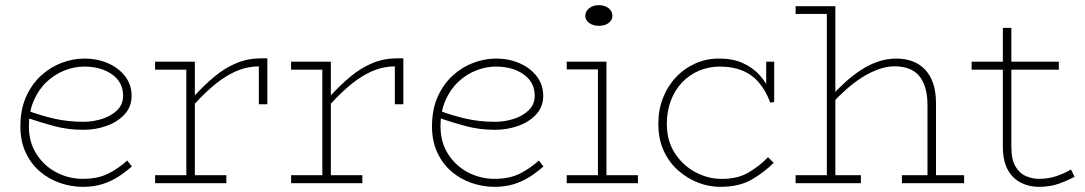

<svg xmlns="http://www.w3.org/2000/svg" viewBox="-20 -710 4203 744"><path d="M301 14Q256 14 212.5 -1Q169 -16 134.5 -45.5Q100 -75 79.5 -119Q59 -163 59 -220Q59 -286 81 -335Q103 -384 139 -417Q175 -450 219 -466.5Q263 -483 306 -483Q358 -483 399.5 -464.5Q441 -446 465.5 -413.5Q490 -381 490 -339Q490 -296 462.5 -266.5Q435 -237 392.5 -222Q350 -207 303 -207Q243 -207 189.5 -221.5Q136 -236 86 -253L85 -282Q135 -263 189 -250.5Q243 -238 303 -238Q340 -238 375 -249Q410 -260 433.5 -282.5Q457 -305 457 -339Q457 -391 414.5 -421.5Q372 -452 306 -452Q268 -452 230 -437Q192 -422 161 -393Q130 -364 111 -320.5Q92 -277 92 -220Q92 -158 122 -112Q152 -66 199.5 -41.5Q247 -17 301 -17Q359 -17 399 -37Q439 -57 473 -88L491 -65Q466 -43 438 -25Q410 -7 376.5 3.5Q343 14 301 14Z M732 -305V-337Q772 -381 812 -414Q852 -447 896.5 -465.5Q941 -484 992 -484H1016V-306H983V-453Q935 -452 893.5 -433.5Q852 -415 812.5 -382.5Q773 -350 732 -305ZM581 0V-31H857V0ZM702 0V-471H735V0ZM581 -440V-471H735V-440Z M1259 -305V-337Q1299 -381 1339 -414Q1379 -447 1423.5 -465.5Q1468 -484 1519 -484H1543V-306H1510V-453Q1462 -452 1420.5 -433.5Q1379 -415 1339.5 -382.5Q1300 -350 1259 -305ZM1108 0V-31H1384V0ZM1229 0V-471H1262V0ZM1108 -440V-471H1262V-440Z M1896 14Q1851 14 1807.5 -1Q1764 -16 1729.5 -45.5Q1695 -75 1674.5 -119Q1654 -163 1654 -220Q1654 -286 1676 -335Q1698 -384 1734 -417Q1770 -450 1814 -466.5Q1858 -483 1901 -483Q1953 -483 1994.5 -464.5Q2036 -446 2060.5 -413.5Q2085 -381 2085 -339Q2085 -296 2057.5 -266.5Q2030 -237 1987.5 -222Q1945 -207 1898 -207Q1838 -207 1784.5 -221.5Q1731 -236 1681 -253L1680 -282Q1730 -263 1784 -250.5Q1838 -238 1898 -238Q1935 -238 1970 -249Q2005 -260 2028.5 -282.5Q2052 -305 2052 -339Q2052 -391 2009.5 -421.5Q1967 -452 1901 -452Q1863 -452 1825 -437Q1787 -422 1756 -393Q1725 -364 1706 -320.5Q1687 -277 1687 -220Q1687 -158 1717 -112Q1747 -66 1794.5 -41.5Q1842 -17 1896 -17Q1954 -17 1994 -37Q2034 -57 2068 -88L2086 -65Q2061 -43 2033 -25Q2005 -7 1971.5 3.5Q1938 14 1896 14Z M2297 0V-471H2330V0ZM2176 0V-31H2452V0ZM2176 -441V-471H2330V-441ZM2300 -610Q2278 -610 2263 -621Q2248 -632 2248 -649Q2248 -666 2263 -678Q2278 -690 2300 -690Q2324 -690 2338.5 -678Q2353 -666 2353 -649Q2353 -632 2338.5 -621Q2324 -610 2300 -610Z M2770 14Q2728 14 2686 -2Q2644 -18 2608.5 -49Q2573 -80 2552 -125.5Q2531 -171 2531 -230Q2531 -285 2549.5 -331.5Q2568 -378 2600.5 -412Q2633 -446 2676.5 -465Q2720 -484 2770 -483Q2819 -483 2857.5 -466Q2896 -449 2923.5 -419Q2951 -389 2966 -349L2949 -358V-471H2980V-315L2965 -312Q2947 -360 2920 -391Q2893 -422 2855.5 -437Q2818 -452 2770 -452Q2726 -452 2688.5 -436Q2651 -420 2623 -390.5Q2595 -361 2579.5 -320Q2564 -279 2564 -230Q2564 -164 2595 -116.5Q2626 -69 2673.5 -43.5Q2721 -18 2770 -17Q2835 -15 2879.5 -41Q2924 -67 2956 -101L2978 -79Q2942 -43 2893.5 -14.5Q2845 14 2770 14Z M3574 0V-303Q3574 -340 3566 -368Q3558 -396 3542.5 -415Q3527 -434 3503 -443.5Q3479 -453 3447 -453Q3416 -453 3384 -441.5Q3352 -430 3320.5 -410Q3289 -390 3258.5 -363Q3228 -336 3200 -305V-336Q3227 -366 3256.5 -392.5Q3286 -419 3317.5 -439.5Q3349 -460 3383 -471.5Q3417 -483 3454 -483Q3488 -483 3516 -472.5Q3544 -462 3564.5 -440.5Q3585 -419 3596 -386.5Q3607 -354 3607 -309V0ZM3063 0V-31H3316V0ZM3475 0V-31H3716V0ZM3217 -686V0H3184V-656H3063V-686Z M4005 14Q3969 14 3937 -1.5Q3905 -17 3885.5 -51.5Q3866 -86 3866 -144V-602H3899V-141Q3899 -91 3915.5 -64Q3932 -37 3957 -27Q3982 -17 4005 -17Q4043 -17 4073.5 -27.5Q4104 -38 4130 -53L4144 -25Q4116 -10 4082.5 2Q4049 14 4005 14ZM3745 -440V-471H4083V-440Z"/></svg>

Font: BioRhyme ExtraLight
Style: Regular
Weight: 250
Designer: Aoife Mooney
Foundry: Aoife Mooney Type
Version: Version 1.600;gftools[0.9.33]